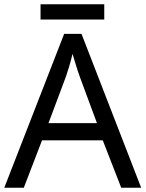

<svg xmlns="http://www.w3.org/2000/svg" viewBox="-20 -875 679 895"><path d="M545 0 459 -221H176L91 0H0L279 -717H360L638 0ZM352 -517Q349 -525 342 -546Q335 -567 328.5 -589.5Q322 -612 318 -624Q311 -593 302 -563.5Q293 -534 287 -517L206 -301H432ZM466 -855V-784H169V-855Z"/></svg>

Font: Noto Sans Test
Style: Regular
Weight: 400
Version: Version 1.002; ttfautohint (v1.8.4.7-5d5b)